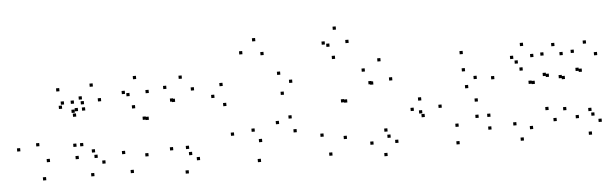

<svg xmlns="http://www.w3.org/2000/svg" viewBox="-51 -959 3822 1197"><g transform="rotate(-5 1860.0 -360.5)"><path d="M404.6 -170.6V-190.6H384.6V-170.6ZM447.2 -170.6V-190.6H427.2V-170.6ZM478.2 -391.1V-411.1H458.2V-391.1ZM433.1 -391.1V-411.1H413.1V-391.1ZM231.6 -90.1V-110.1H211.6V-90.1ZM174.2 -193.9V-213.9H154.2V-193.9ZM335.4 -414.2V-434.2H315.4V-414.2ZM412.1 -382.8V-402.8H392.1V-382.8ZM412.1 -439.6V-459.6H392.1V-439.6ZM349.8 -439.6V-459.6H329.8V-439.6ZM418.7 -357.8V-377.8H398.7V-357.8ZM474 -430.5V-450.5H454V-430.5ZM328.3 -524.2V-544.2H308.3V-524.2ZM53 -172.5V-192.5H33V-172.5ZM198.2 21.2V1.2H178.2V21.2ZM575.9 -50.7V-70.7H555.9V-50.7ZM516.8 -125.5V-145.5H496.8V-125.5ZM530.2 -90.2V-110.2H510.2V-90.2ZM581.9 -439.8V-459.8H561.9V-439.8ZM538.4 -535.4V-555.4H518.4V-535.4ZM463.7 -461.4V-481.4H443.7V-461.4ZM412.2 -93V-113H392.2V-93ZM499.8 22V2H479.8V22Z M1164.6 -20.5V-40.5H1144.6V-20.5ZM1102.8 -96.1V-116.1H1082.8V-96.1ZM1118.8 -56.2V-76.2H1098.8V-56.2ZM1165 -456.8V-476.8H1145V-456.8ZM1095.5 -536.1V-556.1H1075.5V-536.1ZM994 -481V-501H974V-481ZM868.2 -298.3V-318.3H848.2V-298.3ZM850.2 -301.2V-321.2H830.2V-301.2ZM882.4 -465V-485H862.4V-465ZM811.4 -558.7V-578.7H791.4V-558.7ZM734 -472.2V-492.2H714V-472.2ZM789.7 -377.5V-397.5H769.7V-377.5ZM761.8 -456.2V-476.2H741.8V-456.2ZM703.2 -99V-119H683.2V-99ZM747 23.5V3.5H727V23.5ZM846.8 -72.3V-92.3H826.8V-72.3ZM1029.8 -398.9V-418.9H1009.8V-398.9ZM1040.9 -395.6V-415.6H1020.9V-395.6ZM1003.1 -96.2V-116.2H983.1V-96.2ZM1087.9 56.2V36.2H1067.9V56.2Z M1780.2 -141V-161H1760.2V-141ZM1756.4 -229.6V-249.6H1736.4V-229.6ZM1674.8 -201.5V-221.5H1654.8V-201.5ZM1560.2 -99V-119H1540.2V-99ZM1519.8 -167.7V-187.7H1499.8V-167.7ZM1616.4 -638.3V-658.3H1596.4V-638.3ZM1572 -728.9V-748.9H1552V-728.9ZM1484.8 -654.8V-674.8H1464.8V-654.8ZM1389.4 -154.1V-174.1H1369.4V-154.1ZM1542.3 24.3V4.3H1522.3V24.3ZM1720.8 -380.8V-400.8H1700.8V-380.8ZM1779.4 -450.8V-470.8H1759.4V-450.8ZM1709 -507.2V-527.2H1689V-507.2ZM1345.1 -468.4V-488.4H1325.1V-468.4ZM1287.7 -399.1V-419.1H1267.7V-399.1ZM1357.5 -342.2V-362.2H1337.5V-342.2Z M2406.2 -20V-40H2386.2V-20ZM2344.4 -96.1V-116.1H2324.4V-96.1ZM2360.5 -56.2V-76.2H2340.5V-56.2ZM2401.7 -411.2V-431.2H2381.7V-411.2ZM2339.1 -536.1V-556.1H2319.1V-536.1ZM2236.2 -481V-501H2216.2V-481ZM2110.1 -298.3V-318.3H2090.1V-298.3ZM2091.2 -301.2V-321.2H2071.2V-301.2ZM2150.7 -667.5V-687.5H2130.7V-667.5ZM2079 -757V-777H2059V-757ZM2002.3 -670.5V-690.5H1982.3V-670.5ZM2058 -575.8V-595.8H2038V-575.8ZM2030.1 -654.5V-674.5H2010.1V-654.5ZM1944.9 -99V-119H1924.9V-99ZM1989.4 23.4V3.4H1969.4V23.4ZM2088.4 -72.3V-92.3H2068.4V-72.3ZM2271.4 -398.9V-418.9H2251.4V-398.9ZM2281.5 -395.6V-415.6H2261.5V-395.6ZM2250.6 -22.6V-42.6H2230.6V-22.6ZM2331.6 56.2V36.2H2311.6V56.2Z M2991.2 -52.1V-72.1H2971.2V-52.1ZM2991.7 -131.9V-151.9H2971.7V-131.9ZM2917.8 -131.8V-151.8H2897.8V-131.8ZM2788.8 -87.5V-107.5H2768.8V-87.5ZM2693.8 -214.5V-234.5H2673.8V-214.5ZM2858.3 -428.2V-448.2H2838.3V-428.2ZM2927.3 -374.3V-394.3H2907.3V-374.3ZM2869.4 -321.8V-341.8H2849.4V-321.8ZM2570.8 -270.9V-290.9H2550.8V-270.9ZM2519 -210.2V-230.2H2499V-210.2ZM2583.6 -165.8V-185.8H2563.6V-165.8ZM2921.8 -233.6V-253.6H2901.8V-233.6ZM3036.1 -363.2V-383.2H3016.1V-363.2ZM2853.9 -536.2V-556.2H2833.9V-536.2ZM2570.1 -190.1V-210.1H2550.1V-190.1ZM2785.6 22.1V2.1H2765.6V22.1Z M3680.3 -40.2V-60.2H3660.3V-40.2ZM3622.6 -113.2V-133.2H3602.6V-113.2ZM3638.7 -82.9V-102.9H3618.7V-82.9ZM3687.8 -456.7V-476.7H3667.8V-456.7ZM3624.8 -534.9V-554.9H3604.8V-534.9ZM3544.6 -483.8V-503.8H3524.6V-483.8ZM3474.6 -325.7V-345.7H3454.6V-325.7ZM3456.5 -333.3V-353.3H3436.5V-333.3ZM3474 -475.6V-495.6H3454V-475.6ZM3427.4 -536.3V-556.3H3407.4V-536.3ZM3354.7 -483.6V-503.6H3334.7V-483.6ZM3285.2 -311.7V-331.7H3265.2V-311.7ZM3266.3 -314.6V-334.6H3246.3V-314.6ZM3290.8 -479.6V-499.6H3270.8V-479.6ZM3232.8 -554.1V-574.1H3212.8V-554.1ZM3164.8 -478.9V-498.9H3144.8V-478.9ZM3217.2 -401.7V-421.7H3197.2V-401.7ZM3190.9 -447.8V-467.8H3170.9V-447.8ZM3148.7 -64.6V-84.6H3128.7V-64.6ZM3186.5 34.1V14.1H3166.5V34.1ZM3250.1 -32.4V-52.4H3230.1V-32.4ZM3358.6 -355.6V-375.6H3338.6V-355.6ZM3376.6 -348.1V-368.1H3356.6V-348.1ZM3356.4 -142.2V-162.2H3336.4V-142.2ZM3401 -69.2V-89.2H3381V-69.2ZM3466.8 -131.8V-151.8H3446.8V-131.8ZM3564.9 -369.3V-389.3H3544.9V-369.3ZM3583.8 -361.8V-381.8H3563.8V-361.8ZM3540.6 -75.4V-95.4H3520.6V-75.4ZM3612.8 34.2V14.2H3592.8V34.2Z"/></g></svg>

Font: Monaspace Radon Dots Var
Style: Regular
Weight: 400
Designer: Riley Cran and the Lettermatic Team
Version: Version 1.100 (Monaspace Radon Dots)